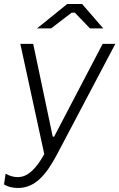

<svg xmlns="http://www.w3.org/2000/svg" viewBox="-40 -738 593 954"><path d="M49 196C134 196 189 132 244 28L533 -520H470L229 -59H222L125 -520H61L180 28C139 101 98 142 49 142C28 142 9 137 -12 125L-20 178C-1 191 26 196 49 196ZM473 -597 368 -718H294L144 -597H214L316 -675H332L407 -597Z"/></svg>

Font: Fixel Text 20240404 Light
Style: Italic
Weight: 300
Width: 4
Italic angle: -10°
Designer: AlfaBravo + MacPaw
Foundry: Kyrylo Tkachov, Marchela Mozhyna, Serhii Makarenko, Maria Weinstein, Zakhar Kryvoshyya
Version: Version 1.211;Glyphs 3.2 (3225)